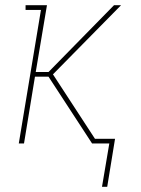

<svg xmlns="http://www.w3.org/2000/svg" viewBox="-20 -550 540 736"><path d="M371 166 399 0H333L166 -256H114L72 0H52L137 -512H78V-530H160L117 -274H166L417 -530H444L183 -265L344 -18H421L391 166Z"/></svg>

Font: Iosevka Slab Thin
Style: Italic
Weight: 100
Italic angle: -9°
Monospace: yes
Designer: Belleve Invis
Foundry: Belleve Invis
Version: Version 11.1.1; ttfautohint (v1.8.3)